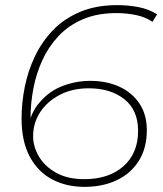

<svg xmlns="http://www.w3.org/2000/svg" viewBox="-20 -724 636 748"><path d="M309 4Q238 4 182.5 -25.5Q127 -55 95.5 -114.5Q64 -174 64 -263Q64 -323 76.5 -385.5Q89 -448 116 -504.5Q143 -561 186 -606Q229 -651 291.5 -677.5Q354 -704 436 -704Q481 -704 521 -696Q561 -688 592 -668L574 -639Q546 -658 509.5 -665.5Q473 -673 433 -673Q359 -673 303 -649Q247 -625 208 -583.5Q169 -542 145 -489.5Q121 -437 110 -379Q99 -321 99 -265V-264Q112 -301 136 -327Q173 -370 225 -389.5Q277 -409 331 -409Q395 -409 444.5 -386.5Q494 -364 523 -321Q552 -278 552 -217Q552 -148 521.5 -98.5Q491 -49 436 -22.5Q381 4 309 4ZM309 -26Q404 -26 461 -76.5Q518 -127 518 -214Q518 -295 464.5 -337.5Q411 -380 326 -380Q262 -380 213 -354.5Q164 -329 136.5 -287Q109 -245 109 -193Q109 -153 131.5 -114.5Q154 -76 198.5 -51Q243 -26 309 -26Z"/></svg>

Font: Montserrat Thin ExtraLight
Style: Italic
Weight: 250
Italic angle: -11.3°
Version: Version 9.000